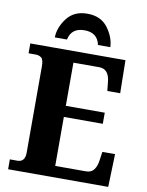

<svg xmlns="http://www.w3.org/2000/svg" viewBox="-99 -1003 822 1073"><g transform="rotate(10 311.5 -466.5)"><path d="M23 0H591L597 -187H525L518 -139Q514 -106 499 -85Q484 -64 453 -64H279V-342H500V-405H279V-650H425Q482 -650 488 -575L493 -527H566L563 -714H23V-658H65Q82 -658 95.5 -648Q109 -638 109 -599V-110Q109 -56 66 -56H23ZM152 -771H221Q235 -839 309 -839Q383 -839 397 -771H467Q465 -827 425.5 -880Q386 -933 309 -933Q233 -933 193 -880Q153 -827 152 -771Z"/></g></svg>

Font: Noto Serif SemiCondensed Extra
Style: Regular
Weight: 800
Width: 4
Designer: Monotype Design Team
Foundry: Monotype Imaging Inc.
Version: Version 1.002